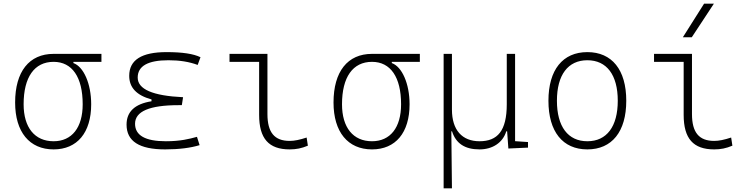

<svg xmlns="http://www.w3.org/2000/svg" viewBox="-20 -815 4142 1060"><path d="M275.9 9.8C406.2 9.8 483.4 -82.5 483.4 -239.3C483.4 -353.5 441.4 -446.8 385.3 -466.8V-473.6H540V-517.6H275.9C141.1 -517.6 63.5 -419.9 63.5 -249C63.5 -86.4 142.6 9.8 275.9 9.8ZM275.9 -35.2C171.9 -35.2 110.4 -110.8 110.4 -239.3C110.4 -389.2 169.9 -473.6 275.9 -473.6C378.4 -473.6 436.5 -389.2 436.5 -239.3C436.5 -110.8 377 -35.2 275.9 -35.2Z M891.6 9.8C968.3 9.8 1032.7 1.5 1082 -13.7L1067.4 -59.6C1025.4 -47.9 976.1 -35.2 895.5 -35.2C782.2 -35.2 725.6 -67.4 725.6 -131.8C725.6 -200.2 805.7 -234.4 965.8 -234.4H983.9L990.7 -278.3C823.2 -286.1 740.2 -322.3 740.2 -386.7C740.2 -450.7 796.9 -482.4 910.2 -482.4C971.2 -482.4 1024.4 -474.1 1071.3 -456.5L1086.9 -499C1048.3 -518.1 986.3 -527.3 899.4 -527.3C761.7 -527.3 693.4 -483.9 693.4 -396.5C693.4 -331.5 733.9 -288.6 816.4 -266.1V-255.9C724.1 -241.2 678.7 -198.2 678.7 -127C678.7 -35.2 749 9.8 891.6 9.8Z M1579.1 9.8C1615.2 9.8 1645 3.9 1679.7 -10.7L1672.9 -55.7C1634.3 -43 1605.5 -37.1 1579.1 -37.1C1495.1 -37.1 1456.5 -84 1456.5 -185.5V-517.6H1247.1V-473.6H1410.6V-180.7C1410.6 -50.3 1463.4 9.8 1579.1 9.8Z M2033.7 9.8C2164.1 9.8 2241.2 -82.5 2241.2 -239.3C2241.2 -353.5 2199.2 -446.8 2143.1 -466.8V-473.6H2297.9V-517.6H2033.7C1898.9 -517.6 1821.3 -419.9 1821.3 -249C1821.3 -86.4 1900.4 9.8 2033.7 9.8ZM2033.7 -35.2C1929.7 -35.2 1868.2 -110.8 1868.2 -239.3C1868.2 -389.2 1927.7 -473.6 2033.7 -473.6C2136.2 -473.6 2194.3 -389.2 2194.3 -239.3C2194.3 -110.8 2134.8 -35.2 2033.7 -35.2Z M2627.4 9.8C2699.7 9.8 2756.3 -27.8 2774.9 -89.8H2779.8L2786.6 4.9L2895 0V-30.8L2823.7 -35.6V-517.6H2777.8V-239.3C2777.8 -92.3 2726.6 -35.2 2627.4 -35.2C2530.8 -35.2 2475.1 -97.7 2475.1 -210V-517.6H2429.2V224.6H2475.1L2471.7 -89.8H2475.6C2497.1 -22.9 2546.4 9.8 2627.4 9.8Z M3222.7 9.8C3358.4 9.8 3437.5 -87.9 3437.5 -258.8C3437.5 -429.7 3358.4 -527.3 3222.7 -527.3C3086.9 -527.3 3007.8 -429.7 3007.8 -258.8C3007.8 -87.9 3086.9 9.8 3222.7 9.8ZM3222.7 -35.2C3115.7 -35.2 3054.7 -116.2 3054.7 -258.8C3054.7 -401.4 3115.7 -482.4 3222.7 -482.4C3329.6 -482.4 3390.6 -401.4 3390.6 -258.8C3390.6 -116.2 3329.6 -35.2 3222.7 -35.2Z M3922.9 9.8C3959 9.8 3988.8 3.9 4023.4 -10.7L4016.6 -55.7C3978 -43 3949.2 -37.1 3922.9 -37.1C3838.9 -37.1 3800.3 -84 3800.3 -185.5V-517.6H3590.8V-473.6H3754.4V-180.7C3754.4 -50.3 3807.1 9.8 3922.9 9.8ZM3750 -609.4H3799.3L3921.4 -794.9H3867.2Z"/></svg>

Font: Cascadia Code PL ExtraLight
Style: Regular
Weight: 200
Monospace: yes
Designer: Aaron Bell
Foundry: Saja Typeworks
Version: Version 2404.023